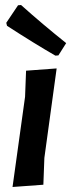

<svg xmlns="http://www.w3.org/2000/svg" viewBox="-20 -742 284 766"><path d="M64 -722Q150 -645 244 -570L213 -521L201 -520Q116 -569 8 -639L5 -651L52 -721ZM206 -469 157 -112 153 -5 30 4 80 -356 84 -460Z"/></svg>

Font: Alegreya Sans SC
Style: Bold Italic
Weight: 700
Italic angle: -7°
Designer: Juan Pablo del Peral
Foundry: Huerta Tipografica
Version: Version 2.007